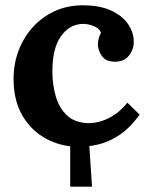

<svg xmlns="http://www.w3.org/2000/svg" viewBox="-20 -536 558 722"><path d="M244 166V1L315 0L326 166ZM277 16Q210 16 154 -14Q98 -44 64.5 -101Q31 -158 31 -239Q31 -296 50 -346Q69 -396 103.5 -434Q138 -472 185.5 -494Q233 -516 291 -516Q355 -516 397.5 -496.5Q440 -477 461.5 -445.5Q483 -414 483 -379Q483 -350 465.5 -327.5Q448 -305 416 -304Q378 -303 363 -325.5Q348 -348 348 -369Q348 -378 351 -390.5Q354 -403 360 -413Q353 -428 339 -435Q325 -442 310.5 -444.5Q296 -447 287 -446Q239 -443 208 -398Q177 -353 177 -268Q177 -218 189.5 -174.5Q202 -131 231 -103Q260 -75 309 -73Q351 -72 391 -93Q431 -114 459 -150L505 -105Q469 -55 430 -29Q391 -3 352.5 6.5Q314 16 277 16Z"/></svg>

Font: Lora
Style: Weight 700
Weight: 700
Designer: Olga Karpushina, Alexei Vanyashin (Cyrillic)
Foundry: Cyreal
Version: Version 3.001